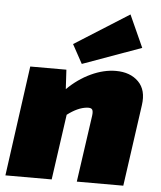

<svg xmlns="http://www.w3.org/2000/svg" viewBox="-54 -821 727 868"><g transform="rotate(5 309.5 -387.0)"><path d="M303 -532 256 -618 503 -774 569 -628ZM236 -500 241 -412Q289 -460 347 -487Q405 -514 460 -514Q525 -514 562.5 -476.5Q600 -439 590 -370L538 0H327L370 -302Q373 -323 367.5 -331Q362 -339 343 -337Q302 -333 255 -297L213 0H3L72 -500Z"/></g></svg>

Font: Exo 2.0 Black
Style: Italic
Weight: 900
Italic angle: -8°
Designer: Natanael Gama
Version: Version 1.001;PS 001.001;hotconv 1.0.70;makeotf.lib2.5.58329